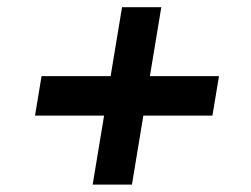

<svg xmlns="http://www.w3.org/2000/svg" viewBox="-20 -553 692 530"><path d="M235.8 -43.5 316.9 -533.2H425.3L344.2 -43.5ZM76.7 -233.9 94.7 -342.8H584.5L566.4 -233.9Z"/></svg>

Font: Inter 28pt SemiBold
Style: Italic
Weight: 600
Italic angle: -9.3988°
Designer: Rasmus Andersson
Foundry: rsms
Version: Version 4.001;git-66647c0bb